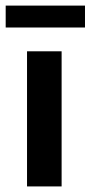

<svg xmlns="http://www.w3.org/2000/svg" viewBox="-36 -669 325 689"><path d="M185.1 -484.9V0H61V-484.9ZM-15.6 -648.9H269V-570.3H-15.6Z"/></svg>

Font: Carlito
Style: Bold
Weight: 700
Designer: Lukasz Dziedzic
Foundry: tyPoland Lukasz Dziedzic
Version: Version 1.104